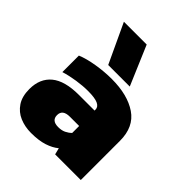

<svg xmlns="http://www.w3.org/2000/svg" viewBox="-208 -861 995 995"><g transform="rotate(45 289.5 -364.0)"><path d="M221 -522 120 -738H287L379 -522ZM187 10Q142 10 104 -6Q66 -22 43 -56.5Q20 -91 20 -145Q20 -222 70 -263.5Q120 -305 223 -305H338V-312Q338 -332 315.5 -342.5Q293 -353 243 -353Q205 -353 161.5 -346.5Q118 -340 79 -328V-449Q117 -465 174 -474.5Q231 -484 286 -484Q402 -484 472 -436.5Q542 -389 542 -287V0H354L345 -36Q320 -15 281.5 -2.5Q243 10 187 10ZM265 -111Q290 -111 307.5 -119.5Q325 -128 338 -141V-192H270Q217 -192 217 -151Q217 -111 265 -111Z"/></g></svg>

Font: Kanit ExtraBold
Style: Regular
Weight: 800
Designer: Katatrad Team
Foundry: CadsonDemak
Version: Version 2.000; ttfautohint (v1.8.3)